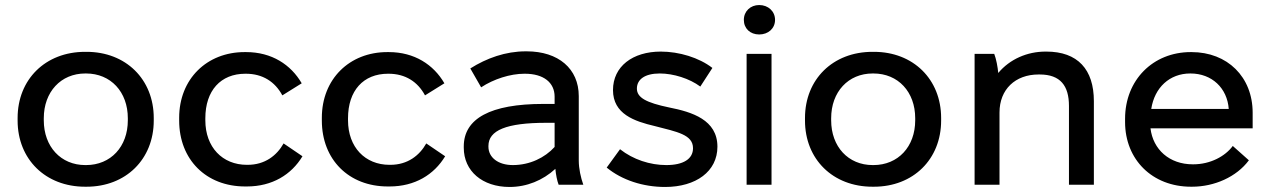

<svg xmlns="http://www.w3.org/2000/svg" viewBox="-20 -734 5050 763"><path d="M318 8H324C480 8 591 -101 591 -255V-265C591 -419 480 -528 324 -528H318C161 -528 50 -419 50 -265V-255C50 -101 161 8 318 8ZM319 -78C222 -78 154 -151 154 -256V-264C154 -369 222 -442 319 -442H322C420 -442 488 -369 488 -264V-256C488 -151 420 -78 322 -78Z M954 7H961C1062 7 1138 -40 1182 -113L1107 -164C1080 -116 1033 -79 964 -79H961C864 -79 796 -149 796 -256V-264C796 -374 857 -441 955 -441H957C1024 -441 1073 -409 1102 -355L1179 -403C1136 -477 1060 -527 958 -527H952C802 -527 692 -420 692 -266V-255C692 -100 799 7 954 7Z M1521 7H1528C1629 7 1705 -40 1749 -113L1674 -164C1647 -116 1600 -79 1531 -79H1528C1431 -79 1363 -149 1363 -256V-264C1363 -374 1424 -441 1522 -441H1524C1591 -441 1640 -409 1669 -355L1746 -403C1703 -477 1627 -527 1525 -527H1519C1369 -527 1259 -420 1259 -266V-255C1259 -100 1366 7 1521 7Z M2005 9C2073 9 2137 -17 2187 -63C2189 -40 2194 -15 2200 0H2298C2288 -28 2280 -64 2280 -96V-352C2280 -461 2199 -530 2073 -530H2069C1989 -530 1914 -503 1849 -462L1892 -387C1942 -420 2008 -441 2064 -441H2066C2140 -441 2184 -406 2184 -350V-321H2139C1929 -321 1823 -263 1823 -152V-147C1823 -54 1897 9 2005 9ZM2018 -78C1960 -78 1921 -108 1921 -151V-154C1921 -216 1992 -246 2151 -246H2184V-150C2145 -107 2085 -78 2018 -78Z M2623 9C2746 9 2831 -53 2831 -151C2831 -258 2730 -289 2639 -307C2548 -326 2511 -346 2511 -382C2511 -418 2542 -442 2602 -442C2656 -442 2720 -422 2763 -390L2811 -464C2758 -505 2679 -529 2606 -529C2494 -529 2416 -470 2416 -376C2416 -281 2501 -252 2582 -233C2671 -210 2734 -199 2734 -145C2734 -102 2695 -78 2628 -78C2563 -78 2496 -100 2444 -141L2391 -68C2452 -18 2536 9 2623 9Z M2997 -597C3033 -597 3060 -621 3060 -655C3060 -689 3033 -714 2997 -714C2962 -714 2936 -689 2936 -655C2936 -621 2961 -597 2997 -597ZM2947 0H3046V-520H2947Z M3447 8H3453C3609 8 3720 -101 3720 -255V-265C3720 -419 3609 -528 3453 -528H3447C3290 -528 3179 -419 3179 -265V-255C3179 -101 3290 8 3447 8ZM3448 -78C3351 -78 3283 -151 3283 -256V-264C3283 -369 3351 -442 3448 -442H3451C3549 -442 3617 -369 3617 -264V-256C3617 -151 3549 -78 3451 -78Z M3853 0H3952V-287C3952 -379 4015 -438 4107 -438H4112C4194 -438 4228 -393 4228 -313V0H4327V-332C4327 -458 4263 -529 4138 -529H4135C4062 -529 3993 -499 3947 -444C3945 -467 3939 -500 3931 -520H3853Z M4713 8H4717C4806 8 4894 -31 4943 -97L4879 -154C4849 -113 4790 -81 4722 -81H4720C4627 -81 4562 -140 4552 -224H4958V-286C4958 -428 4858 -527 4715 -527H4712C4562 -527 4451 -416 4451 -262V-249C4451 -100 4559 8 4713 8ZM4555 -301C4568 -386 4628 -442 4710 -442H4711C4796 -442 4857 -384 4863 -301Z"/></svg>

Font: Fixel Display Medium
Style: Regular
Weight: 500
Designer: AlfaBravo + MacPaw
Foundry: Kyrylo Tkachov, Marchela Mozhyna, Serhii Makarenko, Maria Weinstein, Zakhar Kryvoshyya
Version: Version 1.211